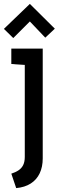

<svg xmlns="http://www.w3.org/2000/svg" viewBox="-30 -750 301 984"><path d="M251 -603 123 -730 -10 -602 38 -555 123 -640 202 -557ZM189 62V-501H28V-422L97 -417V54Q97 79 89 95.5Q81 112 65.5 122.5Q50 133 28 140L53 214Q97 210 127.5 190.5Q158 171 173.5 138Q189 105 189 62Z"/></svg>

Font: Advent Pro SemiBold
Style: Regular
Weight: 600
Designer: VivaRado, Andreas Kalpakidis
Foundry: VivaRado, Andreas Kalpakidis
Version: Version 3.000